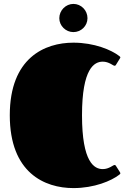

<svg xmlns="http://www.w3.org/2000/svg" viewBox="-20 -942 666 981"><path d="M399 -353C399 -593 462 -627 505 -627C537 -627 558 -606 565 -606C569 -606 570 -607 572 -610L593 -644C594 -646 595 -647 595 -648C595 -652 591 -654 589 -656C549 -687 462 -724 355 -724C208 -724 30 -646 30 -353C30 -59 208 19 355 19C462 19 549 -18 589 -49C591 -51 595 -53 595 -57C595 -58 594 -60 593 -62L572 -95C570 -98 569 -99 565 -99C558 -99 537 -78 505 -78C462 -78 399 -112 399 -353ZM283 -849C283 -810 316 -778 355 -778C395 -778 427 -810 427 -849C427 -889 395 -922 355 -922C316 -922 283 -889 283 -849Z"/></svg>

Font: Fascinate
Style: Regular
Weight: 900
Designer: Astigmatic (AOETI)
Foundry: Astigmatic (AOETI)
Version: Version 1.000